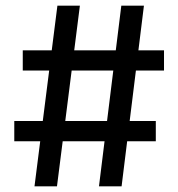

<svg xmlns="http://www.w3.org/2000/svg" viewBox="-20 -659 630 679"><path d="M102 0 183 -639H262.5L181.5 0ZM30.5 -159.5V-231H531V-159.5ZM330 0 409 -639H489L410 0ZM60.5 -409.5V-481H560V-409.5Z"/></svg>

Font: Anek Latin Medium Medium
Style: Regular
Weight: 500
Version: Version 1.003